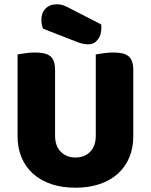

<svg xmlns="http://www.w3.org/2000/svg" viewBox="-20 -860 704 896"><path d="M602 -224Q602 -170 583.5 -125.5Q565 -81 530 -49.5Q495 -18 445 -1Q395 16 332 16Q269 16 219 -1Q169 -18 134 -49.5Q99 -81 80.5 -125.5Q62 -170 62 -224V-606Q73 -608 97 -611.5Q121 -615 143 -615Q166 -615 183.5 -611.5Q201 -608 213 -599Q225 -590 231 -574Q237 -558 237 -532V-227Q237 -179 263.5 -152Q290 -125 332 -125Q375 -125 401 -152Q427 -179 427 -227V-606Q438 -608 462 -611.5Q486 -615 508 -615Q531 -615 548.5 -611.5Q566 -608 578 -599Q590 -590 596 -574Q602 -558 602 -532ZM181 -726Q176 -737 174.5 -748Q173 -759 173 -768Q173 -800 192.5 -820Q212 -840 246 -840Q264 -840 280 -833.5Q296 -827 316 -816L452 -746Q453 -742 453 -738Q453 -734 453 -730Q453 -695 435.5 -674Q418 -653 392 -653Q367 -653 335 -666Z"/></svg>

Font: Baloo Thambi
Style: Regular
Weight: 400
Designer: Aadarsh Rajan and Ek Type
Foundry: Ek Type
Version: Version 1.443;PS 1.000;hotconv 16.6.51;makeotf.lib2.5.65220;